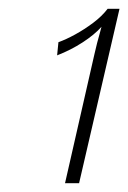

<svg xmlns="http://www.w3.org/2000/svg" viewBox="-20 -750 292 437"><path d="M128 -333 195 -627Q198 -640 201 -652Q204 -664 207 -674Q210 -684 211 -689Q195 -671 168 -653.5Q141 -636 110 -624L113 -654Q130 -660 151 -671.5Q172 -683 192 -698Q212 -713 225 -730H252L160 -333Z"/></svg>

Font: Kantumruy Pro ExtraLight
Style: Italic
Weight: 250
Italic angle: -13°
Version: Version 1.002